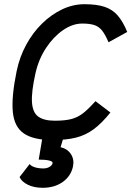

<svg xmlns="http://www.w3.org/2000/svg" viewBox="-20 -652 640 913"><path d="M434 -171 505 -117Q464 -66 425.5 -37.5Q387 -9 341 2.5Q295 14 230 14Q140 14 94 -17Q48 -48 41 -119.5Q34 -191 59 -313Q73 -381 104.5 -439Q136 -497 180 -540Q224 -583 275.5 -607.5Q327 -632 382 -632Q440 -632 477.5 -619.5Q515 -607 540 -578Q565 -549 585 -500L496 -451Q481 -487 465.5 -506.5Q450 -526 428 -533Q406 -540 371 -540Q325 -540 279.5 -508.5Q234 -477 199 -424Q164 -371 149 -305Q129 -216 132 -166.5Q135 -117 162 -97.5Q189 -78 241 -78Q289 -78 319.5 -86Q350 -94 375.5 -114Q401 -134 434 -171ZM183 241Q142 241 112.5 226.5Q83 212 73 190L121 128Q128 138 146 143.5Q164 149 186 149Q203 149 215.5 141.5Q228 134 230 124Q232 116 214.5 111.5Q197 107 164 107L183 -5H284L268 48Q300 55 317 80.5Q334 106 327 140Q317 186 278 213.5Q239 241 183 241Z"/></svg>

Font: Victor Mono Thin
Style: Italic
Weight: 100
Italic angle: -12°
Monospace: yes
Designer: Rune Bjørnerås
Version: Version 1.561;gftools[0.9.30]